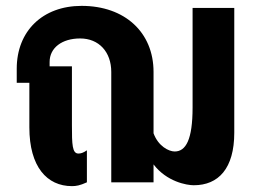

<svg xmlns="http://www.w3.org/2000/svg" viewBox="-20 -621 890 654"><path d="M225 13C239 13 252 11 276 0V-109C263 -100 255 -98 247 -98C226 -98 225 -129 225 -194V-395H149V-410C149 -458 191 -490 253 -490C317 -490 359 -444 359 -376V0H503V-61C548 -2 616 10 640 10C724 10 778 -47 778 -169V-594H636V-255C636 -145 613 -105 575 -105C555 -105 519 -123 503 -167V-376C503 -511 405 -601 258 -601C125 -601 37 -515 37 -387V-339H80V-187C80 -53 140 13 225 13Z"/></svg>

Font: Vanilla Cream Black
Style: Regular
Weight: 900
Designer: Jeremy Tribby, Jinavaṁso
Foundry: Tribby Type
Version: Version 1.422;Glyphs 3.1.2 (3151)